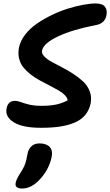

<svg xmlns="http://www.w3.org/2000/svg" viewBox="-20 -730 637 1110"><path d="M216.8 8.8Q110.4 8.8 59.3 -23.2Q8.3 -55.2 18.1 -103Q25.9 -147 66.9 -147Q81.5 -147 100.1 -139.9Q118.7 -132.8 148.2 -125.5Q177.7 -118.2 219.2 -118.2Q270.5 -118.2 305.2 -125.7Q339.8 -133.3 371.1 -149.9Q369.1 -165.5 354.5 -180.4Q339.8 -195.3 317.6 -207.8Q295.4 -220.2 267.8 -234.9Q240.2 -249.5 212.4 -263.9Q184.6 -278.3 159.4 -297.9Q134.3 -317.4 116.2 -339.1Q98.1 -360.8 90.6 -390.9Q83 -420.9 89.8 -455.1Q97.7 -493.7 125.2 -529.5Q152.8 -565.4 191.9 -592.5Q231 -619.6 277.6 -642.3Q324.2 -665 371.1 -679.7Q418 -694.3 460 -702.1Q502 -710 533.2 -710Q572.8 -710 587.2 -690.4Q601.6 -670.9 595.2 -640.1Q585 -592.3 529.8 -584Q397.5 -558.6 314.5 -519Q231.4 -479.5 223.1 -438Q219.7 -421.4 235.1 -404.8Q250.5 -388.2 277.6 -373Q304.7 -357.9 337.9 -341.1Q371.1 -324.2 403.3 -303.2Q435.5 -282.2 460.9 -258.5Q486.3 -234.9 498.8 -202.1Q511.2 -169.4 503.9 -131.8Q495.6 -92.8 472.7 -65.2Q449.7 -37.6 412.1 -21.5Q374.5 -5.4 326.9 1.7Q279.3 8.8 216.8 8.8ZM107.9 359.9Q85.9 359.9 76.4 351.3Q66.9 342.8 70.8 326.2Q75.2 304.7 97.2 271Q105 259.3 111.3 247.6Q117.7 235.8 121.3 228Q125 220.2 128.2 208.7Q131.3 197.3 132.6 192.4Q133.8 187.5 136 175Q138.2 162.6 139.2 159.2Q144.5 131.3 162.1 115.2Q179.7 99.1 208 99.1Q248 99.1 267.1 119.4Q286.1 139.6 278.8 176.8Q261.7 259.8 195.8 321.8Q153.3 359.9 107.9 359.9Z"/></svg>

Font: Shantell Sans Normal
Style: Italic
Weight: 600
Italic angle: -11.31°
Designer: Stephen Nixon, Anya Danilova, Shantell Martin
Foundry: Arrow Type
Version: Version 1.006;[559af2be0]